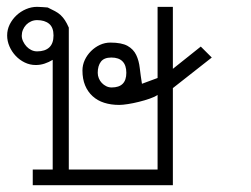

<svg xmlns="http://www.w3.org/2000/svg" viewBox="-20 -544 737 564"><path d="M442.9 -45.9V-265.1Q434.6 -259.3 419.7 -254.2Q404.8 -249 388.2 -244.9Q371.6 -240.7 356 -238.3Q340.3 -235.8 330.1 -235.8Q305.7 -235.8 285.9 -242.2Q266.1 -248.5 252 -261.5Q237.8 -274.4 230 -293.2Q222.2 -312 222.2 -336.9Q222.2 -353 229 -367.7Q235.8 -382.3 247.3 -393.8Q258.8 -405.3 273.4 -412.1Q288.1 -418.9 304.2 -418.9Q337.4 -418.9 354.7 -409.2Q372.1 -399.4 380.1 -382.6Q388.2 -365.7 390.6 -343.8Q393.1 -321.8 397 -297.9L442.9 -314.9V-523.9H487.8V-341.8L569.8 -407.2L602.1 -375L487.8 -285.2V0H76.2V-45.9H134.8V-368.2Q123.5 -361.3 111.1 -357.2Q98.6 -353 85 -353Q67.9 -353 52.7 -360.4Q37.6 -367.7 26.1 -379.9Q14.6 -392.1 7.8 -407.7Q1 -423.3 1 -439.9Q1 -457 8.5 -472.2Q16.1 -487.3 28.3 -498.8Q40.5 -510.3 56.4 -517.1Q72.3 -523.9 88.9 -523.9Q96.7 -523.9 104.5 -523.2Q112.3 -522.5 120.1 -522Q132.3 -516.1 141.6 -511.2Q150.9 -506.3 158 -499.8Q165 -493.2 170.7 -484.6Q176.3 -476.1 182.1 -462.9V-45.9ZM43.9 -439Q43.9 -430.7 47.9 -422.4Q51.8 -414.1 57.9 -407.5Q64 -400.9 72 -397Q80.1 -393.1 88.9 -393.1Q112.3 -393.1 124.8 -404.8Q137.2 -416.5 137.2 -439.9Q137.2 -463.4 124.3 -474.1Q111.3 -484.9 88.9 -484.9Q79.6 -484.9 71.3 -481.2Q63 -477.5 56.9 -471.2Q50.8 -464.8 47.4 -456.5Q43.9 -448.2 43.9 -439ZM307.1 -375Q285.6 -375 276.4 -362.8Q267.1 -350.6 267.1 -330.1Q267.1 -321.8 270.3 -314Q273.4 -306.2 279.1 -300.3Q284.7 -294.4 292 -290.8Q299.3 -287.1 308.1 -287.1Q351.1 -287.1 351.1 -330.1Q351.1 -352.1 340.1 -363.5Q329.1 -375 307.1 -375Z"/></svg>

Font: Saysettha OT
Style: Regular
Weight: 400
Designer: John M. Durdin and Silvain Dupertuis
Foundry: Lao Script for Windows
Version: Version 2.000